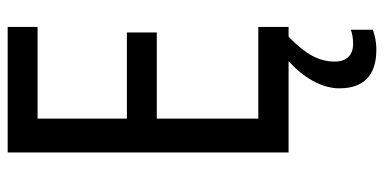

<svg xmlns="http://www.w3.org/2000/svg" viewBox="-264 -582 977 488"><g transform="rotate(-90 224.0 -338.5)"><path d="M311 24C311 -15 329 -49 374 -93H399V-170H166V-428H385V-504H166V-731H399V-807H80V-93H312C272 -57 243 -10 243 36C243 97 275 130 341 130C363 130 379 126 392 121V65C384 68 373 71 356 71C328 71 311 55 311 24Z"/></g></svg>

Font: Noto Sans Kannada UI Condensed
Style: Regular
Weight: 400
Width: 3
Designer: Jelle Bosma - Monotype Design Team
Foundry: Monotype Imaging Inc.
Version: Version 2.005